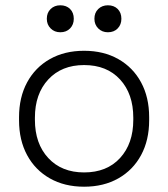

<svg xmlns="http://www.w3.org/2000/svg" viewBox="-20 -692 636 726"><path d="M52 -237V-249Q52 -324 82.5 -380.5Q113 -437 168.5 -468.5Q224 -500 298 -500Q372 -500 427.5 -468.5Q483 -437 513.5 -380.5Q544 -324 544 -249V-237Q544 -162 513.5 -105.5Q483 -49 427.5 -17.5Q372 14 298 14Q224 14 168.5 -17.5Q113 -49 82.5 -105.5Q52 -162 52 -237ZM484 -239V-247Q484 -337 434 -391.5Q384 -446 298 -446Q213 -446 162.5 -391.5Q112 -337 112 -247V-239Q112 -149 162.5 -94.5Q213 -40 298 -40Q384 -40 434 -94.5Q484 -149 484 -239ZM337 -621Q337 -644 351.5 -658Q366 -672 388 -672Q411 -672 425 -658Q439 -644 439 -621Q439 -599 425 -584.5Q411 -570 388 -570Q366 -570 351.5 -584.5Q337 -599 337 -621ZM157 -621Q157 -644 171.5 -658Q186 -672 208 -672Q231 -672 245 -658Q259 -644 259 -621Q259 -599 245 -584.5Q231 -570 208 -570Q186 -570 171.5 -584.5Q157 -599 157 -621Z"/></svg>

Font: Space Grotesk Frontify Light
Style: Regular
Weight: 300
Designer: Florian Karsten
Version: Version 2.000